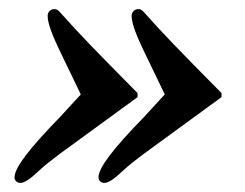

<svg xmlns="http://www.w3.org/2000/svg" viewBox="-20 -435 540 423"><path d="M468 -221V-230C371 -328 341 -359 300 -405C293 -413 290 -415 285 -415C276 -415 270 -408 270 -400C270 -384 279 -359 303 -310L343 -227L298 -178C227 -105 197 -65 197 -44C197 -37 203 -32 210 -32C219 -32 232 -41 251 -59C264 -71 274 -79 298 -97ZM283 -221V-230C186 -328 156 -359 115 -405C108 -413 105 -415 100 -415C91 -415 85 -408 85 -400C85 -384 94 -359 118 -310L158 -227L113 -178C42 -105 12 -65 12 -44C12 -37 18 -32 25 -32C34 -32 47 -41 66 -59C79 -71 89 -79 113 -97Z"/></svg>

Font: STIXGeneral
Style: Bold Italic
Weight: 700
Italic angle: -16.33°
Designer: MicroPress Inc., with final additions and corrections provided by Coen Hoffman, Elsevier (retired)
Version: Version 1.1.0